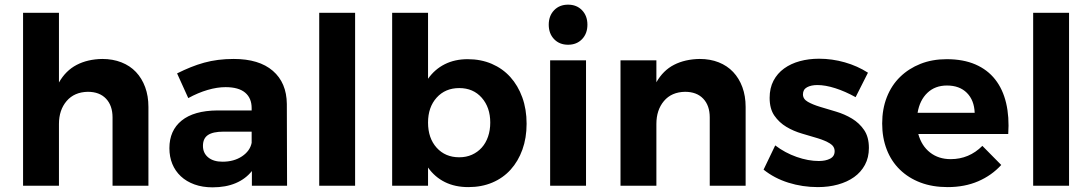

<svg xmlns="http://www.w3.org/2000/svg" viewBox="-20 -797 4688 824"><path d="M419 -544Q464 -544 501 -529.5Q538 -515 563.5 -488Q589 -461 603 -423Q617 -385 617 -338V0H463V-293Q463 -344 435 -373.5Q407 -403 357 -403Q299 -402 266 -363.5Q233 -325 233 -265V0H79V-742H233V-443Q262 -494 309 -518.5Q356 -543 419 -544Z M1061 -63Q1034 -29 991.5 -11Q949 7 892 7Q849 7 814.5 -5.5Q780 -18 756 -40.5Q732 -63 719.5 -93.5Q707 -124 707 -161Q707 -237 759.5 -279.5Q812 -322 912 -323H1060V-333Q1060 -376 1032 -399.5Q1004 -423 948 -423Q912 -423 871 -411Q830 -399 788 -376L740 -482Q770 -497 798.5 -508.5Q827 -520 856 -528Q885 -536 916.5 -540Q948 -544 983 -544Q1092 -544 1151 -493Q1210 -442 1211 -351L1212 0H1061ZM935 -103Q984 -103 1018.5 -126Q1053 -149 1060 -184V-232H939Q894 -232 872.5 -217.5Q851 -203 851 -171Q851 -140 873.5 -121.5Q896 -103 935 -103Z M1350 0V-742H1504V0Z M1987 -543Q2044 -543 2090.5 -523Q2137 -503 2170 -466.5Q2203 -430 2221.5 -379Q2240 -328 2240 -266Q2240 -205 2222 -155Q2204 -105 2171.5 -69Q2139 -33 2093 -13.5Q2047 6 1990 6Q1933 6 1889.5 -15.5Q1846 -37 1817 -78V0H1663V-742H1817V-459Q1846 -500 1889 -521.5Q1932 -543 1987 -543ZM1951 -122Q1981 -122 2005.5 -133Q2030 -144 2047.5 -163.5Q2065 -183 2074.5 -210.5Q2084 -238 2084 -271Q2084 -336 2047.5 -377.5Q2011 -419 1951 -419Q1891 -419 1854 -378Q1817 -337 1817 -271Q1817 -204 1854 -163Q1891 -122 1951 -122Z M2418 -777Q2455 -777 2478 -753Q2501 -729 2501 -691Q2501 -653 2478 -629Q2455 -605 2418 -605Q2381 -605 2358 -629Q2335 -653 2335 -691Q2335 -729 2358 -753Q2381 -777 2418 -777ZM2341 0V-538H2495V0Z M2983 -544Q3028 -544 3064.5 -529.5Q3101 -515 3126.5 -488Q3152 -461 3166 -423Q3180 -385 3180 -338V0H3026V-293Q3026 -344 2998 -373.5Q2970 -403 2920 -403Q2862 -402 2829.5 -363.5Q2797 -325 2797 -265V0H2643V-538H2797V-444Q2826 -495 2873 -519Q2920 -543 2983 -544Z M3495 -545Q3551 -545 3605.5 -529.5Q3660 -514 3705 -485L3652 -380Q3607 -405 3564.5 -418.5Q3522 -432 3488 -432Q3461 -432 3443.5 -422.5Q3426 -413 3426 -392Q3426 -372 3447 -360Q3468 -348 3499.5 -338.5Q3531 -329 3568 -318Q3605 -307 3636.5 -288Q3668 -269 3688.5 -239Q3709 -209 3709 -162Q3709 -121 3692 -89.5Q3675 -58 3645.5 -37Q3616 -16 3576 -5Q3536 6 3490 6Q3424 6 3363.5 -13Q3303 -32 3257 -69L3307 -173Q3349 -141 3399 -123.5Q3449 -106 3494 -106Q3523 -106 3542.5 -116Q3562 -126 3562 -148Q3562 -169 3541.5 -181.5Q3521 -194 3490 -203.5Q3459 -213 3422.5 -223.5Q3386 -234 3355 -252.5Q3324 -271 3303.5 -300.5Q3283 -330 3283 -377Q3283 -419 3299.5 -450.5Q3316 -482 3345 -503Q3374 -524 3412.5 -534.5Q3451 -545 3495 -545Z M4043 -543Q4114 -543 4166 -520.5Q4218 -498 4251 -456Q4284 -414 4298 -354.5Q4312 -295 4307 -222H3921Q3935 -171 3971.5 -142.5Q4008 -114 4060 -114Q4139 -114 4196 -171L4277 -89Q4236 -44 4178 -19Q4120 6 4047 6Q3982 6 3930.5 -13.5Q3879 -33 3842 -69Q3805 -105 3785.5 -155.5Q3766 -206 3766 -267Q3766 -329 3786 -380Q3806 -431 3843 -467Q3880 -503 3930.5 -523Q3981 -543 4043 -543ZM4163 -313Q4161 -367 4129.5 -398.5Q4098 -430 4044 -430Q3993 -430 3960 -398.5Q3927 -367 3918 -313Z M4414 0V-742H4568V0Z"/></svg>

Font: Montserrat Semi Bold
Style: Regular
Weight: 600
Designer: Julieta Ulanovsky
Foundry: Julieta Ulanovsky
Version: Version 3.001 September 28, 2015